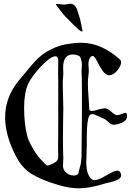

<svg xmlns="http://www.w3.org/2000/svg" viewBox="-20 -1025 736 1038"><path d="M325.2 -1000Q332 -1000 343.8 -1002.4Q355.5 -1004.9 360.4 -1004.9Q370.1 -1004.9 377 -1000Q383.8 -995.1 388.7 -988.8Q393.6 -982.4 395.5 -977.5Q397.5 -972.7 400.4 -961.9Q403.3 -951.2 405.3 -946.3Q410.2 -932.6 413.1 -920.9Q416 -909.2 418.9 -894Q421.9 -878.9 424.8 -865.2Q425.8 -862.3 425.8 -858.4Q425.8 -854.5 422.9 -854.5Q418 -854.5 404.8 -865.7Q391.6 -877 368.2 -900.4Q344.7 -923.8 341.8 -926.8Q322.3 -945.3 284.2 -997.1L282.2 -1001Q282.2 -1003.9 289.1 -1003.9Q293 -1003.9 306.6 -1002Q320.3 -1000 325.2 -1000ZM293.9 -225.6Q293.9 -231.4 294.4 -269.5Q294.9 -307.6 294.9 -391.1Q294.9 -474.6 294.9 -590.8Q293.9 -605.5 293.9 -627.9Q293.9 -635.7 294.4 -657.2Q294.9 -678.7 294.9 -696.3Q294.9 -720.7 279.3 -720.7Q253.9 -720.7 203.6 -668Q153.3 -615.2 131.8 -570.3Q110.4 -523.4 110.4 -441.4Q110.4 -359.4 126 -294.9Q131.8 -267.6 157.7 -222.7Q183.6 -177.7 207 -156.2Q210 -153.3 216.8 -145.5Q223.6 -137.7 229 -133.8Q234.4 -129.9 239.3 -129.9Q242.2 -129.9 246.1 -131.8Q276.4 -144.5 285.6 -153.3Q294.9 -162.1 294.9 -183.6Q294.9 -188.5 294.4 -199.7Q293.9 -210.9 293.9 -225.6ZM321.3 -659.2Q321.3 -653.3 321.8 -642.6Q322.3 -631.8 322.3 -627Q322.3 -624 320.8 -606.9Q319.3 -589.8 319.3 -569.3Q319.3 -548.8 320.8 -504.9Q322.3 -460.9 322.3 -438.5Q322.3 -427.7 321.3 -375.5Q320.3 -323.2 320.3 -276.4Q320.3 -248 320.8 -224.1Q321.3 -200.2 321.8 -186.5Q322.3 -172.9 322.3 -169.9Q322.3 -161.1 321.3 -147.9Q320.3 -134.8 320.3 -130.9Q320.3 -106.4 337.9 -91.3Q355.5 -76.2 378.9 -76.2Q402.3 -76.2 405.3 -92.8Q406.2 -101.6 412.6 -123Q418.9 -144.5 420.9 -179.7Q420.9 -180.7 420.9 -204.1Q420.9 -227.5 421.4 -264.6Q421.9 -301.8 422.4 -344.2Q422.9 -386.7 422.9 -434.6Q422.9 -482.4 422.9 -518.6Q422.9 -561.5 422.4 -588.9Q421.9 -616.2 421.4 -627Q420.9 -637.7 420.9 -640.6Q420.9 -649.4 421.9 -660.6Q422.9 -671.9 422.9 -675.8Q422.9 -692.4 415 -713.9Q413.1 -720.7 400.4 -725.6Q387.7 -730.5 374 -730.5Q321.3 -730.5 321.3 -659.2ZM570.3 -618.2Q550.8 -618.2 533.7 -644Q516.6 -669.9 503.4 -696.3Q490.2 -722.7 480.5 -722.7Q472.7 -722.7 465.3 -710Q458 -697.3 458 -678.7Q458 -673.8 459 -662.1Q460 -650.4 460 -643.6Q460 -630.9 457.5 -613.3Q455.1 -595.7 455.1 -572.3Q455.1 -546.9 458.5 -502Q461.9 -457 461.9 -441.4Q461.9 -424.8 476.6 -424.8Q484.4 -424.8 509.3 -432.1Q534.2 -439.5 546.9 -439.5Q562.5 -439.5 582 -420.9Q601.6 -402.3 613.3 -402.3Q622.1 -402.3 637.7 -408.7Q653.3 -415 657.2 -415Q667 -415 667 -398.4Q667 -374 640.6 -362.3Q614.3 -350.6 594.7 -350.6Q581.1 -350.6 565.4 -365.7Q549.8 -380.9 540 -383.8Q535.2 -385.7 511.7 -397Q488.3 -408.2 478.5 -408.2Q468.8 -408.2 462.9 -398.9Q457 -389.6 453.1 -362.3Q449.2 -335 449.2 -286.1V-240.2Q449.2 -220.7 447.8 -191.9Q446.3 -163.1 446.3 -150.4Q446.3 -128.9 449.7 -107.9Q453.1 -86.9 464.4 -68.8Q475.6 -50.8 492.2 -50.8Q510.7 -50.8 554.7 -76.7Q598.6 -102.5 613.3 -102.5Q625 -102.5 629.9 -93.8Q634.8 -85 634.8 -77.1Q634.8 -69.3 629.4 -63Q624 -56.6 613.8 -52.2Q603.5 -47.9 594.7 -44.9Q585.9 -42 570.8 -38.6Q555.7 -35.2 548.8 -33.2Q463.9 -6.8 407.2 -6.8Q358.4 -6.8 296.9 -24.4Q204.1 -51.8 150.9 -84.5Q97.7 -117.2 63.5 -185.5Q7.8 -294.9 7.8 -390.6Q7.8 -498 78.1 -585Q156.2 -681.6 184.6 -709Q249 -768.6 338.9 -786.1Q385.7 -793.9 418.9 -793.9Q528.3 -793.9 629.9 -702.1Q634.8 -697.3 634.8 -689.5Q634.8 -668.9 613.8 -643.6Q592.8 -618.2 570.3 -618.2Z"/></svg>

Font: Isabella
Style: Medium
Weight: 500
Designer: John Stracke
Version: Version 001.202